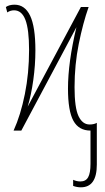

<svg xmlns="http://www.w3.org/2000/svg" viewBox="-20 -557 449 819"><path d="M292 236V210Q307 217 323 217Q346 217 356 199Q366 181 366 142V0Q316 0 293 -42Q270 -84 270 -179Q270 -291 306 -441L71 0H38Q68 -66 86 -155.5Q104 -245 104 -344Q104 -431 88.5 -472Q73 -513 40 -513Q24 -513 11 -504L5 -527Q19 -537 42 -537Q86 -537 108.5 -490Q131 -443 131 -342Q131 -280 122 -215.5Q113 -151 98 -102L325 -527H358Q334 -459 316 -370Q298 -281 298 -185Q298 -97 315 -61.5Q332 -26 362 -26Q381 -26 393 -33V145Q393 242 325 242Q308 242 292 236Z"/></svg>

Font: Noto Sans Display Thin Cond
Style: Regular
Weight: 250
Width: 3
Designer: Monotype Design team
Foundry: Monotype Imaging Inc.
Version: Version 1.000